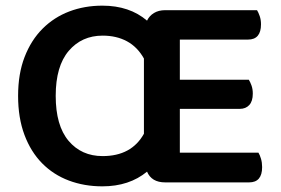

<svg xmlns="http://www.w3.org/2000/svg" viewBox="-20 -643 992 679"><path d="M564 2Q516 2 500 -36Q437 16 342 16Q278 16 223.5 -4.5Q169 -25 129 -65.5Q89 -106 66.5 -166Q44 -226 44 -304Q44 -382 67 -441.5Q90 -501 130.5 -541.5Q171 -582 225 -602.5Q279 -623 342 -623Q438 -623 500 -570Q508 -587 524.5 -597Q541 -607 564 -607H889Q894 -599 898.5 -586Q903 -573 903 -557Q903 -503 857 -503H616V-361H860Q865 -353 869.5 -340.5Q874 -328 874 -312Q874 -285 861.5 -271.5Q849 -258 828 -258H616V-103H894Q899 -95 903 -81.5Q907 -68 907 -52Q907 2 861 2ZM343 -91Q445 -91 489 -170V-436Q466 -477 429 -497Q392 -517 343 -517Q269 -517 223 -463Q177 -409 177 -304Q177 -199 222.5 -145Q268 -91 343 -91Z"/></svg>

Font: Baloo Chettan 2 SemiBold
Style: Regular
Weight: 600
Designer: Maithili Shingre, Unnati Kotecha and Ek Type
Foundry: Ek Type
Version: Version 1.640;hotconv 1.0.111;makeotfexe 2.5.65597; ttfautoh